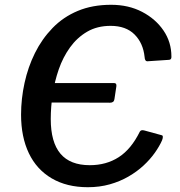

<svg xmlns="http://www.w3.org/2000/svg" viewBox="-20 -772 752 802"><path d="M136 -413Q138 -425 149 -425H457Q468 -425 466 -411L458 -358Q456 -343 440 -343L146 -344Q126 -344 128 -360ZM444 -752Q517 -752 573.5 -722.5Q630 -693 663 -644.5Q696 -596 696 -536Q697 -522 685 -522L595 -516Q585 -516 584 -534Q578 -592 542 -628Q506 -664 442 -664Q386 -664 344 -639.5Q302 -615 272.5 -574Q243 -533 225.5 -482.5Q208 -432 200 -378.5Q192 -325 192 -275Q192 -178 232.5 -130Q273 -82 355 -82Q424 -82 476 -115.5Q528 -149 564 -222Q569 -231 583 -227L656 -207Q664 -205 657 -186Q646 -161 626.5 -133.5Q607 -106 579.5 -80.5Q552 -55 516.5 -34.5Q481 -14 438.5 -2Q396 10 347 10Q259 10 196 -27Q133 -64 100.5 -132Q68 -200 68 -293Q68 -359 82.5 -425.5Q97 -492 126 -550.5Q155 -609 199.5 -655Q244 -701 305 -726.5Q366 -752 444 -752Z"/></svg>

Font: Libre Franklin Medium
Style: Italic
Weight: 500
Italic angle: -8°
Designer: Pablo Impallari, Rodrigo Fuenzalida, Nhung Nguyen
Foundry: Impallari Type
Version: Version 3.000